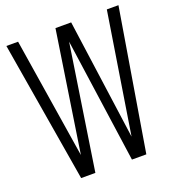

<svg xmlns="http://www.w3.org/2000/svg" viewBox="-148 -958 988 1077"><g transform="rotate(-20 345.5 -420.0)"><path d="M236.8 0H151.9L11.2 -839.8H81.1L194.8 -122.1L304.2 -839.8H397.9L497.1 -122.1L610.8 -839.8H680.2L541 0H455.1L350.1 -742.2Z"/></g></svg>

Font: VL Oswald
Style: Light
Weight: 300
Designer: vernon adams
Foundry: vernon adams
Version: Version ; ttfautohint (v0.92.18-e454-dirty) -l 8 -r 50 -G 20